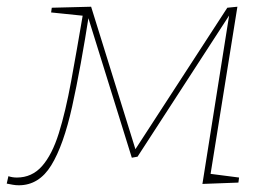

<svg xmlns="http://www.w3.org/2000/svg" viewBox="-53 -545 806 571"><path d="M-33 1 -28 -21Q-16 -17 -3 -17Q42 -17 72 -51Q102 -85 122 -149Q142 -213 158.5 -303Q175 -393 194 -505L196 -498L99 -508L101 -522L218 -525L352 -94H345L623 -522L653 -525L572 -20L565 -29L658 -17L656 -2L549 2L630 -509H635L356 -79L339 -76L203 -513L213 -510Q187 -343 161.5 -228Q136 -113 99.5 -53.5Q63 6 3 6Q-6 6 -14.5 4.5Q-23 3 -33 1Z"/></svg>

Font: Bitter Thin
Style: Italic
Weight: 100
Italic angle: -9°
Designer: Sol Matas, and Bitter project Authors
Foundry: Sol Matas
Version: Version 2.002